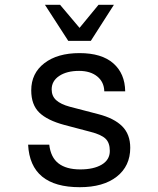

<svg xmlns="http://www.w3.org/2000/svg" viewBox="-20 -761 658 799"><path d="M501 -381H414Q413 -420 384.5 -443Q356 -466 309 -466Q258 -466 226.5 -445Q195 -424 195 -389Q195 -361 214 -344Q233 -327 270 -317L389 -286Q455 -269 488.5 -235.5Q522 -202 522 -146Q522 -70 466 -26Q410 18 312 18Q106 18 97 -159H185Q191 -106 223.5 -81Q256 -56 314 -56Q370 -56 403.5 -76Q437 -96 437 -133Q437 -167 419 -184Q401 -201 358 -212L248 -241Q177 -260 143.5 -292.5Q110 -325 110 -385Q110 -456 164.5 -498Q219 -540 311 -540Q403 -540 451.5 -497.5Q500 -455 501 -381ZM454 -741 358 -591H264L167 -741H230L311 -645L390 -741Z"/></svg>

Font: Fragment Mono
Style: Regular
Weight: 400
Monospace: yes
Designer: Wei Huang based on Nimbus Sans by URW Studio, based on Helvetica by Max Miedinger.
Foundry: Wei Huang
Version: Version 1.021; ttfautohint (v1.8.4.7-5d5b)